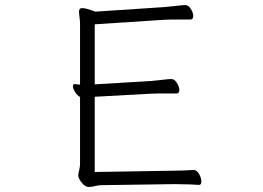

<svg xmlns="http://www.w3.org/2000/svg" viewBox="-20 -730 1040 758"><path d="M764 0Q756 -1 729.5 -2Q703 -3 677 -3H661L383 1Q367 1 355.5 4.5Q344 8 329 8Q316 8 302.5 -9Q289 -26 289 -37Q289 -44 292.5 -58Q296 -72 296 -84V-347Q285 -353 276.5 -366.5Q268 -380 268 -390Q268 -398 275 -398H277Q282 -397 286.5 -396.5Q291 -396 296 -396V-604Q296 -620 296 -634.5Q296 -649 294 -661Q293 -669 292.5 -674.5Q292 -680 292 -684Q292 -698 304 -698Q313 -698 325.5 -694.5Q338 -691 347 -687.5Q356 -684 356 -684L628 -702Q651 -704 676.5 -707Q702 -710 711 -710Q724 -710 733.5 -694.5Q743 -679 743 -667Q743 -653 732 -653H690Q675 -653 659 -653Q643 -653 629 -652L354 -634V-397L573 -410Q596 -412 621.5 -415Q647 -418 656 -418Q669 -418 678.5 -402.5Q688 -387 688 -375Q688 -361 677 -361H635Q620 -361 604 -361Q588 -361 574 -360L354 -348V-51L660 -56Q682 -56 705 -57Q728 -58 743 -59H744Q757 -59 766 -43Q775 -27 775 -14Q775 0 765 0Z"/></svg>

Font: Moon Stars Kai T HW Light
Style: Regular
Weight: 300
Designer: GuiWonder
Version: Version 1.101